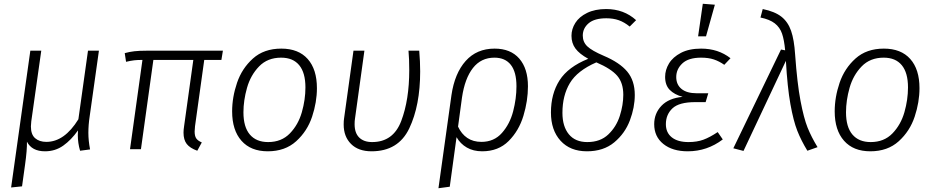

<svg xmlns="http://www.w3.org/2000/svg" viewBox="-20 -792 4959 1019"><path d="M449 -87Q449 -46 458 1L405 8Q393 -33 393 -74L394 -100Q358 -49 315.5 -19Q273 11 219 11Q149 11 123 -40Q124 4 113 82L97 197L39 203L141 -523H199L146 -148Q144 -128 144 -121Q144 -78 166.5 -58.5Q189 -39 226 -39Q322 -39 396 -159L447 -523H505L456 -175Q449 -129 449 -87Z M1015 -122Q1013 -100 1013 -94Q1013 -70 1021.5 -57.5Q1030 -45 1051 -36L1027 8Q988 -6 971 -28Q954 -50 954 -88Q954 -103 957 -122L1006 -474H794L728 0H670L736 -474Q710 -474 692.5 -472Q675 -470 649 -464L642 -510Q667 -517 693 -520Q719 -523 760 -523H1163L1155 -474H1064Z M1212 -201Q1212 -276 1238 -352.5Q1264 -429 1322.5 -481.5Q1381 -534 1473 -534Q1564 -534 1613 -479Q1662 -424 1662 -324Q1662 -250 1636.5 -173Q1611 -96 1552 -42.5Q1493 11 1401 11Q1311 11 1261.5 -45Q1212 -101 1212 -201ZM1601 -328Q1601 -406 1568 -446Q1535 -486 1472 -486Q1400 -486 1355 -439.5Q1310 -393 1291 -326Q1272 -259 1272 -196Q1272 -118 1306 -78Q1340 -38 1403 -38Q1474 -38 1518.5 -84Q1563 -130 1582 -196.5Q1601 -263 1601 -328Z M2210 -413Q2210 -232 2152 -110.5Q2094 11 1952 11Q1882 11 1843 -28Q1804 -67 1804 -131Q1804 -152 1806 -163L1856 -523H1914L1864 -162Q1862 -151 1862 -133Q1862 -86 1886.5 -62Q1911 -38 1955 -38Q2067 -38 2109.5 -150Q2152 -262 2152 -420Q2152 -480 2148 -523H2205Q2210 -465 2210 -413Z M2782 -334Q2782 -257 2758 -177.5Q2734 -98 2679.5 -43.5Q2625 11 2539 11Q2492 11 2457.5 -9Q2423 -29 2403 -64L2367 199L2307 207L2376 -287Q2393 -403 2451.5 -468.5Q2510 -534 2605 -534Q2690 -534 2736 -481Q2782 -428 2782 -334ZM2721 -334Q2721 -410 2691 -448Q2661 -486 2604 -486Q2533 -486 2490 -431Q2447 -376 2432 -275L2411 -120Q2429 -81 2460 -60Q2491 -39 2535 -39Q2602 -39 2644 -86.5Q2686 -134 2703.5 -201.5Q2721 -269 2721 -334Z M3356 -685 3322 -651Q3294 -674 3264.5 -684.5Q3235 -695 3198 -695Q3135 -695 3104 -668.5Q3073 -642 3073 -603Q3073 -569 3097 -546Q3121 -523 3184 -496Q3269 -460 3309 -412Q3349 -364 3349 -288Q3349 -222 3323 -153Q3297 -84 3240 -36.5Q3183 11 3095 11Q3006 11 2955 -45Q2904 -101 2904 -195Q2904 -294 2949.5 -365.5Q2995 -437 3102 -480Q3055 -506 3034 -534.5Q3013 -563 3013 -602Q3013 -638 3033.5 -670.5Q3054 -703 3096 -723.5Q3138 -744 3197 -744Q3291 -744 3356 -685ZM2965 -193Q2965 -121 2999 -79.5Q3033 -38 3097 -38Q3166 -38 3208.5 -78.5Q3251 -119 3269.5 -177Q3288 -235 3288 -289Q3288 -352 3256 -389.5Q3224 -427 3145 -461Q3044 -417 3004.5 -351Q2965 -285 2965 -193Z M3452 -133Q3452 -190 3490.5 -230.5Q3529 -271 3603 -278Q3559 -290 3534.5 -315Q3510 -340 3510 -384Q3510 -421 3530.5 -455Q3551 -489 3594 -511.5Q3637 -534 3701 -534Q3792 -534 3857 -483L3824 -448Q3797 -467 3768.5 -476.5Q3740 -486 3701 -486Q3634 -486 3601.5 -455.5Q3569 -425 3569 -383Q3569 -343 3597 -320Q3625 -297 3678 -297H3739L3725 -250H3670Q3584 -250 3549 -217Q3514 -184 3514 -133Q3514 -88 3545.5 -63Q3577 -38 3634 -38Q3679 -38 3713 -50.5Q3747 -63 3789 -91L3816 -52Q3733 11 3630 11Q3549 11 3500.5 -28Q3452 -67 3452 -133ZM3774 -767 3727 -599H3685L3710 -772Z M4200 -502Q4211 -349 4228.5 -257Q4246 -165 4266 -115Q4286 -65 4319 -11L4265 8Q4232 -46 4211.5 -98Q4191 -150 4175 -239Q4159 -328 4151 -469L3926 9L3872 -5L4125 -529L4147 -525Q4142 -580 4130.5 -613.5Q4119 -647 4092 -668Q4065 -689 4016 -699L4028 -744Q4092 -731 4127 -703.5Q4162 -676 4178.5 -628.5Q4195 -581 4200 -502Z M4410 -201Q4410 -276 4436 -352.5Q4462 -429 4520.5 -481.5Q4579 -534 4671 -534Q4762 -534 4811 -479Q4860 -424 4860 -324Q4860 -250 4834.5 -173Q4809 -96 4750 -42.5Q4691 11 4599 11Q4509 11 4459.5 -45Q4410 -101 4410 -201ZM4799 -328Q4799 -406 4766 -446Q4733 -486 4670 -486Q4598 -486 4553 -439.5Q4508 -393 4489 -326Q4470 -259 4470 -196Q4470 -118 4504 -78Q4538 -38 4601 -38Q4672 -38 4716.5 -84Q4761 -130 4780 -196.5Q4799 -263 4799 -328Z"/></svg>

Font: FiraGO Light
Style: Italic
Weight: 300
Italic angle: -8°
Designer: bBox Type GmbH
Foundry: bBox Type GmbH
Version: Version 1.001